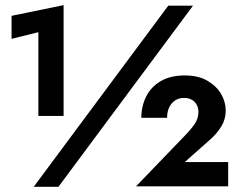

<svg xmlns="http://www.w3.org/2000/svg" viewBox="-20 -722 934 742"><path d="M630.2 -700 110.2 0H205.8L725.8 -700ZM24.7 -571.8 128.3 -597.7V-274H225.8V-702.2L24.7 -660.8ZM505.8 -2H861.8V-95.7H694L791 -181.7Q817.5 -204.5 834.9 -232.7Q852.3 -261 852.3 -294.5Q852.3 -328.5 834.3 -359.1Q816.3 -389.7 781.3 -410.1Q746.2 -430.5 694 -430.5Q639.2 -430.5 601.5 -408.6Q563.8 -386.7 545 -349.2Q526.2 -311.7 526.2 -266.7H625.8Q625.8 -301.3 643.8 -322.4Q661.8 -343.5 691.2 -343.5Q710.3 -343.5 722.6 -335.7Q734.8 -328 740.8 -316Q746.8 -304 746.8 -289.3Q746.8 -264.3 732.8 -243.6Q718.8 -222.8 692.5 -195.8Z"/></svg>

Font: Jost* Book
Style: Regular
Weight: 400
Version: Version 3.000